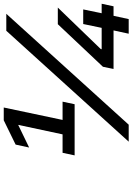

<svg xmlns="http://www.w3.org/2000/svg" viewBox="143 -868 724 1051"><g transform="rotate(-90 505.5 -342.0)"><path d="M181 -296H461L475 -362H375L443 -684H373L240 -619L224 -545L348 -605L296 -362H195ZM256 0H349L956 -670H863ZM654 -83H865L847 0H927L945 -83H997L1011 -148H959L980 -249H900L879 -148H762L763 -153L990 -388H899L666 -141Z"/></g></svg>

Font: LT Wave
Style: Italic
Weight: 400
Designer: Daniel Lyons
Version: Version 2.5 (Glyphs App)